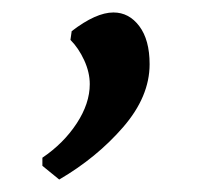

<svg xmlns="http://www.w3.org/2000/svg" viewBox="-20 -138 322 308"><path d="M48 128V115Q82 92 103 60Q124 28 124 -3Q124 -22 115 -41.5Q106 -61 93 -74L95 -88Q134 -118 162 -118Q187 -118 203.5 -96Q220 -74 220 -35Q220 17 177.5 66Q135 115 75 150Z"/></svg>

Font: Alegreya SC Medium
Style: Regular
Weight: 500
Designer: Juan Pablo del Peral
Foundry: Huerta Tipografica
Version: Version 2.007; ttfautohint (v1.6)